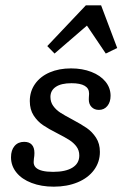

<svg xmlns="http://www.w3.org/2000/svg" viewBox="-20 -679 467 710"><path d="M20.7 -97.4Q20.7 -123.7 33.8 -139.1Q46.9 -154.5 69.4 -154.5Q87.9 -154.5 97.6 -144Q107.3 -133.6 107.3 -112.9Q107.3 -107.7 106.8 -102.6Q106.3 -97.4 105.4 -92.3Q105.3 -88.2 104.9 -85.7Q104.5 -83.2 104.5 -79.2Q104.5 -67.4 112.5 -59.4Q120.5 -51.5 136.5 -47.5Q152.5 -43.5 176.3 -43.5Q222.8 -43.5 248 -59.2Q273.2 -74.9 273.2 -103.9Q273.2 -122.9 262.8 -137Q252.3 -151.1 236.3 -161.3Q220.3 -171.5 192.9 -185.5Q159.7 -202.2 139.1 -216.2Q118.6 -230.1 104.4 -252Q90.2 -274 90.2 -305.2Q90.2 -341.1 109.6 -368.6Q129 -396.2 163.6 -411.2Q198.1 -426.1 242.7 -426.1Q284.6 -426.1 317.9 -413.1Q351.2 -400.2 370.1 -377.1Q388.9 -354 388.9 -324.8Q388.9 -301.6 377 -287.1Q365.1 -272.6 345.7 -272.6Q329.1 -272.6 318.7 -283.2Q308.4 -293.8 308.4 -310.8Q308.4 -315.2 308.6 -318.1Q308.8 -321 309 -325.2Q309.2 -327.9 309.3 -329.4Q309.4 -330.9 309.4 -333.4Q309.4 -352.2 293.2 -361.7Q277 -371.3 244.4 -371.3Q206.2 -371.3 186.4 -357.8Q166.5 -344.4 166.5 -320.5Q166.5 -301.5 176.9 -287.1Q187.4 -272.6 203 -262.5Q218.7 -252.3 246.8 -237.5Q280.7 -219.4 300.9 -205.5Q321.1 -191.5 335.2 -169.7Q349.4 -147.8 349.4 -117.3Q349.4 -79.8 327.7 -50.4Q305.9 -20.9 267 -4.8Q228.1 11.3 178.9 11.3Q132.9 11.3 96.9 -2.5Q60.8 -16.2 40.8 -41Q20.7 -65.7 20.7 -97.4ZM154.8 -508.6 297.4 -659.2H353.9L413.4 -501.5L371.2 -481L285.8 -607.6L332.4 -611L181.7 -481Z"/></svg>

Font: Playfair Micro SmCond SmLight
Style: Italic
Weight: 360
Width: 4
Italic angle: -15.6°
Designer: Claus Eggers Sørensen
Foundry: Claus Eggers Sørensen
Version: Version 2.203;Glyphs 3.3 (3326)